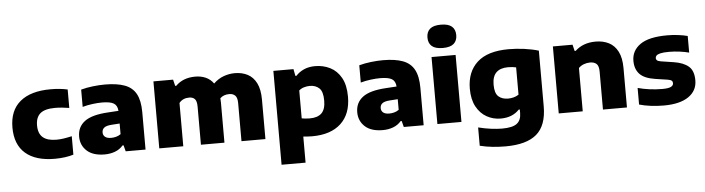

<svg xmlns="http://www.w3.org/2000/svg" viewBox="-56 -1071 5754 1566"><g transform="rotate(-5 2821.0 -287.5)"><path d="M356.5 10.5Q199.5 10.5 116.5 -61.8Q33.5 -134 33.5 -273Q33.5 -413 120.5 -485.2Q207.5 -557.5 370 -557.5Q447.5 -557.5 509.5 -543.5V-392.5Q478.5 -397.5 451 -400.2Q423.5 -403 394 -403Q310 -403 272.5 -371.2Q235 -339.5 235 -273.5Q235 -206.5 272 -175Q309 -143.5 382 -143.5Q411.5 -143.5 440.5 -147.8Q469.5 -152 509.5 -161V-10Q479 -0.5 439.5 5Q400 10.5 356.5 10.5Z M764.5 10.5Q669 10.5 619 -35.5Q569 -81.5 569 -152.5Q569 -231 628.5 -276Q688 -321 821 -328.5L907 -334Q904 -378 875 -395.8Q846 -413.5 778 -413.5Q744.5 -413.5 701.2 -408Q658 -402.5 619 -391.5V-533Q664.5 -545.5 717 -551.5Q769.5 -557.5 814 -557.5Q914 -557.5 977 -534Q1040 -510.5 1069.8 -455.5Q1099.5 -400.5 1099.5 -306V0H937L924 -50H915.5Q888.5 -18.5 849.2 -4Q810 10.5 764.5 10.5ZM762.5 -169.5Q762.5 -146.5 779.2 -133Q796 -119.5 829 -119.5Q848.5 -119.5 869 -124.8Q889.5 -130 907.5 -143V-230L840.5 -225.5Q798 -222.5 780.2 -208.2Q762.5 -194 762.5 -169.5Z M1212 0V-548.5H1373L1385.5 -496.5H1394.5Q1455 -557.5 1555 -557.5Q1601.5 -557.5 1639.8 -540.8Q1678 -524 1704 -488Q1743 -525.5 1788 -541.5Q1833 -557.5 1878.5 -557.5Q1937.5 -557.5 1983.2 -533.8Q2029 -510 2055 -458.2Q2081 -406.5 2081 -322V0H1885V-311.5Q1885 -357 1866.8 -374.2Q1848.5 -391.5 1819.5 -391.5Q1772.5 -391.5 1744 -364Q1745.5 -346 1745.5 -327V0H1553V-311.5Q1553 -357 1536.8 -374.2Q1520.5 -391.5 1491 -391.5Q1438 -391.5 1408.5 -354.5V0Z M2194 220V-548.5H2358.5L2369.5 -492H2378Q2405 -522 2444.8 -539.8Q2484.5 -557.5 2536 -557.5Q2602.5 -557.5 2658.5 -529.5Q2714.5 -501.5 2748.2 -441.5Q2782 -381.5 2782 -285.5Q2782 -144 2698.8 -66.8Q2615.5 10.5 2463 10.5Q2444 10.5 2425.2 9.2Q2406.5 8 2390.5 6.5V220ZM2456 -136.5Q2521.5 -136.5 2553.8 -168.5Q2586 -200.5 2586 -271.5Q2586 -344.5 2556.5 -372.5Q2527 -400.5 2479 -400.5Q2455.5 -400.5 2431.8 -393.5Q2408 -386.5 2390.5 -371V-142.5Q2404 -140 2421 -138.2Q2438 -136.5 2456 -136.5Z M3041.5 10.5Q2946 10.5 2896 -35.5Q2846 -81.5 2846 -152.5Q2846 -231 2905.5 -276Q2965 -321 3098 -328.5L3184 -334Q3181 -378 3152 -395.8Q3123 -413.5 3055 -413.5Q3021.5 -413.5 2978.2 -408Q2935 -402.5 2896 -391.5V-533Q2941.5 -545.5 2994 -551.5Q3046.5 -557.5 3091 -557.5Q3191 -557.5 3254 -534Q3317 -510.5 3346.8 -455.5Q3376.5 -400.5 3376.5 -306V0H3214L3201 -50H3192.5Q3165.5 -18.5 3126.2 -4Q3087 10.5 3041.5 10.5ZM3039.5 -169.5Q3039.5 -146.5 3056.2 -133Q3073 -119.5 3106 -119.5Q3125.5 -119.5 3146 -124.8Q3166.5 -130 3184.5 -143V-230L3117.5 -225.5Q3075 -222.5 3057.2 -208.2Q3039.5 -194 3039.5 -169.5Z M3489 0V-548.5H3686V0ZM3587.5 -614Q3526.5 -614 3498 -638.8Q3469.5 -663.5 3469.5 -709.5Q3469.5 -755.5 3498 -780.2Q3526.5 -805 3587.5 -805Q3648.5 -805 3677 -780.2Q3705.5 -755.5 3705.5 -709.5Q3705.5 -663.5 3677 -638.8Q3648.5 -614 3587.5 -614Z M4027.5 230Q3976.5 230 3923.5 224.8Q3870.5 219.5 3817.5 206.5V56.5Q3871 70 3921.5 76.5Q3972 83 4012 83Q4097.5 83 4133.2 55.5Q4169 28 4169 -31V-59.5H4160Q4104 0.5 4008 0.5Q3946.5 0.5 3894 -28.8Q3841.5 -58 3809.5 -116.8Q3777.5 -175.5 3777.5 -263Q3777.5 -401.5 3863 -479.5Q3948.5 -557.5 4120.5 -557.5Q4181.5 -557.5 4247.8 -548.8Q4314 -540 4365.5 -524V-68.5Q4365.5 87.5 4283 158.8Q4200.5 230 4027.5 230ZM4082 -156.5Q4105 -156.5 4127.8 -162.5Q4150.5 -168.5 4169 -181V-404.5Q4156 -407.5 4139 -409.5Q4122 -411.5 4103 -411.5Q4040 -411.5 4006.8 -379.5Q3973.5 -347.5 3973.5 -279Q3973.5 -210 4003 -183.2Q4032.5 -156.5 4082 -156.5Z M4482.5 0V-548.5H4643.5L4656 -496.5H4665Q4730 -557.5 4833 -557.5Q4893.5 -557.5 4940.5 -533.8Q4987.5 -510 5014.2 -458Q5041 -406 5041 -322.5V0H4844.5V-311Q4844.5 -357 4825.8 -374.2Q4807 -391.5 4772.5 -391.5Q4746.5 -391.5 4721.2 -382Q4696 -372.5 4679 -354.5V0Z M5343 10.5Q5288.5 10.5 5236.5 4Q5184.5 -2.5 5141.5 -15V-151Q5184.5 -139 5236.2 -132Q5288 -125 5340 -125Q5392.5 -125 5412.5 -135.5Q5432.5 -146 5432.5 -164.5Q5432.5 -178 5424.2 -185.2Q5416 -192.5 5393 -196.5L5289.5 -212Q5202 -225.5 5164.2 -266Q5126.5 -306.5 5126.5 -374Q5126.5 -457.5 5197.5 -507.5Q5268.5 -557.5 5419 -557.5Q5463.5 -557.5 5508 -552Q5552.5 -546.5 5585.5 -537.5V-401.5Q5552 -410.5 5508.8 -416.2Q5465.5 -422 5422.5 -422Q5375.5 -422 5351.2 -416Q5327 -410 5318.5 -400.8Q5310 -391.5 5310 -380.5Q5310 -369 5318.2 -361.8Q5326.5 -354.5 5349.5 -350.5L5453.5 -334.5Q5531.5 -322.5 5573.8 -286.8Q5616 -251 5616 -172Q5616 -87 5545 -38.2Q5474 10.5 5343 10.5Z"/></g></svg>

Font: Encode Sans SemiExpanded SemiExpanded ExtraBold
Style: Regular
Weight: 800
Width: 6
Designer: Multiple Designers
Foundry: Impallari Type
Version: Version 3.000; ttfautohint (v1.8.3) -l 8 -r 50 -G 200 -x 14 